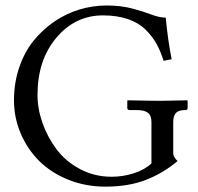

<svg xmlns="http://www.w3.org/2000/svg" viewBox="-20 -678 733 710"><path d="M374.5 -657.7Q427.2 -657.7 469 -646.5Q510.7 -635.3 540.3 -624Q569.8 -612.8 592.8 -612.8Q600.6 -530.3 614.7 -459L585 -453.1Q573.7 -488.8 558.6 -516.1Q543.5 -543.5 518.1 -568.6Q492.7 -593.8 452.9 -607.4Q413.1 -621.1 360.8 -621.1Q258.3 -621.1 188.5 -538.6Q118.7 -456.1 118.7 -326.7Q118.7 -275.9 137 -223.6Q155.3 -171.4 188.7 -126.5Q222.2 -81.5 275.6 -53Q329.1 -24.4 392.6 -24.4Q435.1 -24.4 475.1 -37.4Q515.1 -50.3 540 -73.7V-227.1Q540 -250.5 527.3 -260.7Q514.6 -271 485.4 -271H459Q450.7 -271 450.7 -279.3V-305.2L452.6 -307.1Q539.6 -305.2 578.6 -305.2L671.9 -307.1L673.8 -305.2V-279.3Q673.8 -271 666 -271H665Q640.1 -271 630.4 -260Q620.6 -249 620.6 -227.1V-111.3Q620.6 -97.2 636.7 -82.5Q582 -36.6 518.1 -12.2Q454.1 12.2 370.1 12.2Q296.4 12.2 232.7 -13.4Q168.9 -39.1 125.2 -82.5Q81.5 -126 56.6 -184.3Q31.7 -242.7 31.7 -307.1Q31.7 -371.1 50.8 -427.7Q69.8 -484.4 103 -525.9Q136.2 -567.4 179.7 -597.4Q223.1 -627.4 272.9 -642.6Q322.8 -657.7 374.5 -657.7Z"/></svg>

Font: Libertinage
Style: l
Weight: 400
Designer: OSP
Foundry: OSP
Version: Version 1.0; 2008; OFL relea